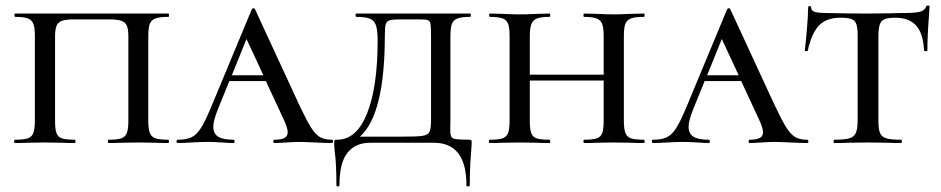

<svg xmlns="http://www.w3.org/2000/svg" viewBox="-20 -517 3402 694"><path d="M34 -12Q66 -12 80.5 -17Q95 -22 100.5 -36.5Q106 -51 106 -81V-387Q106 -417 100.5 -431Q95 -445 80.5 -450.5Q66 -456 35 -456Q32 -456 32 -462Q32 -468 35 -468H589Q591 -468 591 -462Q591 -456 589 -456Q557 -456 542 -450.5Q527 -445 521.5 -431Q516 -417 516 -387V-81Q516 -51 521.5 -36.5Q527 -22 542 -17Q557 -12 589 -12Q591 -12 591 -6Q591 0 589 0Q559 0 542 -1L481 -2L417 -1Q401 0 372 0Q370 0 370 -6Q370 -12 372 -12Q404 -12 418.5 -17Q433 -22 438.5 -36.5Q444 -51 444 -81V-385Q444 -411 438.5 -424Q433 -437 418 -442Q403 -447 372 -447H250Q219 -447 204.5 -442Q190 -437 184.5 -424Q179 -411 179 -385V-81Q179 -51 184 -36.5Q189 -22 203.5 -17Q218 -12 250 -12Q253 -12 253 -6Q253 0 250 0Q221 0 205 -1L142 -2L79 -1Q63 0 34 0Q31 0 31 -6Q31 -12 34 -12Z M1179 0Q1160 0 1120 -2Q1078 -4 1060 -4Q1043 -4 1015 -2Q985 0 972 0Q968 0 968 -6Q968 -12 972 -12Q997 -12 1008.5 -18.5Q1020 -25 1020 -39Q1020 -54 1006 -84L941 -224H809L768 -123Q751 -81 751 -59Q751 -34 768.5 -23Q786 -12 823 -12Q828 -12 828 -6Q828 0 823 0Q809 0 783 -2Q753 -4 730 -4Q705 -4 673 -2Q641 0 623 0Q618 0 618 -6Q618 -12 623 -12Q654 -12 672.5 -21Q691 -30 706.5 -54.5Q722 -79 744 -132L890 -483Q892 -487 896.5 -487Q901 -487 902 -483L1062 -137Q1088 -82 1104 -56.5Q1120 -31 1136.5 -21.5Q1153 -12 1179 -12Q1184 -12 1184 -6Q1184 0 1179 0ZM932 -245 871 -376 818 -245Z M1685 0Q1685 7 1683 31Q1678 89 1678 152Q1678 157 1672 157Q1666 157 1666 152Q1666 -1 1548 -1H1318Q1265 -1 1236 35Q1207 71 1207 152Q1207 157 1201.5 157Q1196 157 1196 152Q1196 75 1190 31Q1188 9 1188 0Q1188 -9 1189.5 -10.5Q1191 -12 1199 -12Q1269 -12 1307 -107.5Q1345 -203 1345 -370Q1345 -407 1339 -425Q1333 -443 1317 -449.5Q1301 -456 1268 -456Q1265 -456 1265 -462Q1265 -468 1268 -468H1679Q1682 -468 1682 -462Q1682 -456 1679 -456Q1648 -456 1633 -450Q1618 -444 1613 -429.5Q1608 -415 1608 -385V-81Q1608 -73 1607.5 -46Q1607 -19 1621 -15.5Q1635 -12 1675 -12Q1682 -12 1683.5 -10.5Q1685 -9 1685 0ZM1538 -387Q1538 -421 1536 -431.5Q1534 -442 1525.5 -444.5Q1517 -447 1490 -447H1429Q1400 -447 1388.5 -443.5Q1377 -440 1374 -428.5Q1371 -417 1371 -389Q1371 -103 1281 -23H1422Q1483 -23 1504 -25.5Q1525 -28 1531.5 -39Q1538 -50 1538 -81Z M2308 0Q2278 0 2261 -1L2199 -2L2136 -1Q2120 0 2091 0Q2089 0 2089 -6Q2089 -12 2091 -12Q2123 -12 2137.5 -17Q2152 -22 2157 -36.5Q2162 -51 2162 -81V-226H1895V-81Q1895 -51 1900 -36.5Q1905 -22 1919.5 -17Q1934 -12 1966 -12Q1969 -12 1969 -6Q1969 0 1966 0Q1937 0 1921 -1L1858 -2L1795 -1Q1779 0 1750 0Q1747 0 1747 -6Q1747 -12 1750 -12Q1782 -12 1796.5 -17Q1811 -22 1816.5 -36.5Q1822 -51 1822 -81V-387Q1822 -417 1816.5 -431Q1811 -445 1796.5 -450.5Q1782 -456 1751 -456Q1748 -456 1748 -462Q1748 -468 1751 -468L1796 -467Q1834 -465 1858 -465Q1883 -465 1923 -467L1966 -468Q1969 -468 1969 -462Q1969 -456 1966 -456Q1935 -456 1920.5 -450Q1906 -444 1900.5 -429.5Q1895 -415 1895 -385V-247H2162V-385Q2162 -415 2157 -429.5Q2152 -444 2137 -450Q2122 -456 2091 -456Q2089 -456 2089 -462Q2089 -468 2091 -468L2136 -467Q2174 -465 2199 -465Q2223 -465 2261 -467L2308 -468Q2310 -468 2310 -462Q2310 -456 2308 -456Q2276 -456 2261 -450.5Q2246 -445 2240.5 -431Q2235 -417 2235 -387V-81Q2235 -51 2240.5 -36.5Q2246 -22 2261 -17Q2276 -12 2308 -12Q2310 -12 2310 -6Q2310 0 2308 0Z M2897 0Q2878 0 2838 -2Q2796 -4 2778 -4Q2761 -4 2733 -2Q2703 0 2690 0Q2686 0 2686 -6Q2686 -12 2690 -12Q2715 -12 2726.5 -18.5Q2738 -25 2738 -39Q2738 -54 2724 -84L2659 -224H2527L2486 -123Q2469 -81 2469 -59Q2469 -34 2486.5 -23Q2504 -12 2541 -12Q2546 -12 2546 -6Q2546 0 2541 0Q2527 0 2501 -2Q2471 -4 2448 -4Q2423 -4 2391 -2Q2359 0 2341 0Q2336 0 2336 -6Q2336 -12 2341 -12Q2372 -12 2390.5 -21Q2409 -30 2424.5 -54.5Q2440 -79 2462 -132L2608 -483Q2610 -487 2614.5 -487Q2619 -487 2620 -483L2780 -137Q2806 -82 2822 -56.5Q2838 -31 2854.5 -21.5Q2871 -12 2897 -12Q2902 -12 2902 -6Q2902 0 2897 0ZM2650 -245 2589 -376 2536 -245Z M2900 -335Q2900 -332 2894.5 -332Q2889 -332 2889 -335Q2893 -366 2897 -415Q2901 -464 2901 -490Q2901 -495 2906.5 -495Q2912 -495 2912 -490Q2912 -477 2927 -473.5Q2942 -470 2965 -470Q3051 -468 3116 -468L3203 -469Q3220 -470 3249 -470Q3287 -470 3305 -474.5Q3323 -479 3328 -494Q3329 -497 3334.5 -497Q3340 -497 3340 -494Q3337 -457 3334.5 -411.5Q3332 -366 3332 -335Q3332 -332 3326 -332Q3320 -332 3320 -335Q3317 -396 3291.5 -424.5Q3266 -453 3215 -453Q3178 -453 3166.5 -440Q3155 -427 3155 -387V-81Q3155 -50 3161 -36Q3167 -22 3183.5 -17Q3200 -12 3237 -12Q3240 -12 3240 -6Q3240 0 3237 0Q3206 0 3188 -1L3116 -2L3048 -1Q3029 0 2996 0Q2993 0 2993 -6Q2993 -12 2996 -12Q3033 -12 3050 -17Q3067 -22 3073.5 -36.5Q3080 -51 3080 -81V-389Q3080 -416 3075.5 -429.5Q3071 -443 3058 -448Q3045 -453 3018 -453Q2968 -453 2941 -425.5Q2914 -398 2900 -335Z"/></svg>

Font: Cormorant SC Medium
Style: Regular
Weight: 500
Designer: Christian Thalmann (Catharsis Fonts)
Version: Version 3.000